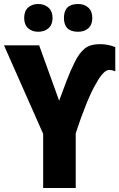

<svg xmlns="http://www.w3.org/2000/svg" viewBox="-20 -941 598 961"><path d="M276 -437 176 -714H0L196 -271V0H359V-274Q383 -348 410.5 -416.5Q438 -485 461 -523Q498 -591 527 -591Q541 -591 557 -584V-705Q522 -720 480 -720Q431 -720 403.5 -697.5Q376 -675 354 -630Q332 -586 314 -538.5Q296 -491 276 -437ZM300 -851Q300 -782 371 -782Q402 -782 422 -799.5Q442 -817 442 -851Q442 -885 422 -903Q402 -921 371 -921Q300 -921 300 -851ZM101 -851Q101 -817 121 -799.5Q141 -782 171 -782Q202 -782 222.5 -799.5Q243 -817 243 -851Q243 -885 222.5 -903Q202 -921 171 -921Q141 -921 121 -903.5Q101 -886 101 -851Z"/></svg>

Font: Noto Sans Display SemiCondensed Extra
Style: Regular
Weight: 800
Width: 4
Designer: Monotype Design Team
Foundry: Monotype Imaging Inc.
Version: Version 1.900